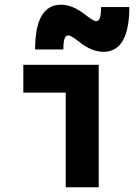

<svg xmlns="http://www.w3.org/2000/svg" viewBox="-20 -795 590 815"><path d="M259 0V-402H79V-520H399V0ZM419 -575Q396 -575 370 -585Q344 -595 310 -622Q296 -633 285.5 -639Q275 -645 270 -645Q259 -645 254 -631Q249 -617 249 -585H129Q129 -680 156.5 -727.5Q184 -775 239 -775Q262 -775 288 -765Q314 -755 348 -728Q362 -717 372.5 -711Q383 -705 388 -705Q399 -705 404 -719Q409 -733 409 -765H529Q529 -671 501.5 -623Q474 -575 419 -575Z"/></svg>

Font: M PLUS Code Latin SemiExpanded
Style: Bold
Weight: 700
Width: 6
Designer: Coji Morishita
Foundry: UNDERFOREST DESIGN
Version: Version 1.002; ttfautohint (v1.8.3)